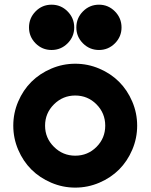

<svg xmlns="http://www.w3.org/2000/svg" viewBox="-20 -811 659 840"><path d="M304.7 -690.9Q304.7 -650.4 275.6 -621.3Q246.6 -592.3 205.6 -592.3Q164.6 -592.3 135.7 -621.3Q106.9 -650.4 106.9 -690.9Q106.9 -731.9 135.7 -761.2Q164.6 -790.5 205.6 -790.5Q246.6 -790.5 275.6 -761.2Q304.7 -731.9 304.7 -690.9ZM511.7 -690.9Q511.7 -650.4 482.7 -621.3Q453.6 -592.3 413.1 -592.3Q372.1 -592.3 343 -621.3Q314 -650.4 314 -690.9Q314 -731.9 343 -761.2Q372.1 -790.5 413.1 -790.5Q453.6 -790.5 482.7 -761.2Q511.7 -731.9 511.7 -690.9ZM309.1 9.8Q254.4 9.8 204.1 -11.7Q153.8 -33.2 117.4 -69.3Q81.1 -105.5 59.6 -155.8Q38.1 -206.1 38.1 -261.2Q38.1 -316.4 59.6 -366.7Q81.1 -417 117.4 -453.1Q153.8 -489.3 204.1 -510.7Q254.4 -532.2 309.1 -532.2Q364.3 -532.2 414.6 -510.7Q464.8 -489.3 501 -453.1Q537.1 -417 558.6 -366.7Q580.1 -316.4 580.1 -261.2Q580.1 -206.1 558.6 -155.8Q537.1 -105.5 501 -69.3Q464.8 -33.2 414.6 -11.7Q364.3 9.8 309.1 9.8ZM309.1 -393.1Q254.9 -393.1 216.1 -354.5Q177.2 -315.9 177.2 -261.2Q177.2 -207 216.1 -168.5Q254.9 -129.9 309.1 -129.9Q363.8 -129.9 402.1 -168.2Q440.4 -206.5 440.4 -261.2Q440.4 -315.9 402.1 -354.5Q363.8 -393.1 309.1 -393.1Z"/></svg>

Font: Basically A Sans Serif
Style: Bold
Weight: 700
Designer: Hyung-Suk Kim
Foundry: Mental Design
Version: 1.000